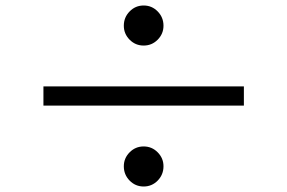

<svg xmlns="http://www.w3.org/2000/svg" viewBox="-20 -723 1040 695"><path d="M500 -703.1Q529.8 -703.1 550.8 -681.6Q571.8 -660.2 571.8 -629.9Q571.8 -600.6 550.8 -579.3Q529.8 -558.1 500 -558.1Q470.2 -558.1 449.2 -579.3Q428.2 -600.6 428.2 -629.9Q428.2 -660.2 449.2 -681.6Q470.2 -703.1 500 -703.1ZM862.8 -410.2V-340.8H137.2V-410.2ZM500 -192.9Q529.8 -192.9 550.8 -171.6Q571.8 -150.4 571.8 -121.1Q571.8 -90.8 550.8 -69.3Q529.8 -47.9 500 -47.9Q470.2 -47.9 449.2 -69.3Q428.2 -90.8 428.2 -121.1Q428.2 -150.4 449.2 -171.6Q470.2 -192.9 500 -192.9Z"/></svg>

Font: Source Han Sans CN
Style: Regular
Weight: 400
Designer: Ryoko NISHIZUKA  (kana, bopomofo & ideographs); Paul D. Hunt (Latin, Greek & Cyrillic); Sandoll Communications , Soo-you
Foundry: Adobe
Version: Version 2.004;hotconv 1.0.118;makeotfexe 2.5.65603